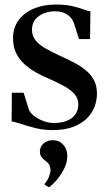

<svg xmlns="http://www.w3.org/2000/svg" viewBox="-20 -548 463 825"><path d="M205 11Q167 11 133 2.5Q99 -6 72.5 -15Q46 -24 30 -26L31 -149.5H81.5L104 -77.5Q108.5 -64 125.8 -50.5Q143 -37 166 -28.2Q189 -19.5 211 -19.5Q243.5 -19.5 267 -28.8Q290.5 -38 303.5 -56.2Q316.5 -74.5 316.5 -100Q316.5 -124.5 300.8 -143Q285 -161.5 254.5 -178.5Q224 -195.5 178.5 -215Q134.5 -234 102.8 -257.5Q71 -281 53.5 -311.8Q36 -342.5 36 -383Q36 -428.5 59.8 -461Q83.5 -493.5 125 -511Q166.5 -528.5 219.5 -528.5Q261 -528.5 289.2 -522Q317.5 -515.5 336.2 -508.5Q355 -501.5 368.5 -499L367 -380H319.5L297.5 -449Q292.5 -462.5 282.2 -474Q272 -485.5 255.2 -492.5Q238.5 -499.5 215 -499.5Q191.5 -499.5 169.2 -491Q147 -482.5 132.2 -465.2Q117.5 -448 117.5 -420.5Q117.5 -393 133.5 -373.8Q149.5 -354.5 176.2 -339.5Q203 -324.5 234 -310Q265 -296 294 -281.2Q323 -266.5 346.2 -248Q369.5 -229.5 383 -205Q396.5 -180.5 396.5 -147.5Q396.5 -101.5 374.5 -65.8Q352.5 -30 310 -9.5Q267.5 11 205 11ZM269 123.5Q269 150 255.8 176.5Q242.5 203 224.5 224.2Q206.5 245.5 191 256.5H190L171.5 245.5V242Q184 228 190.5 211.2Q197 194.5 197 184Q197 172 192.8 162.2Q188.5 152.5 174.5 142.5Q165 135.5 158.2 126.5Q151.5 117.5 151.5 103.5Q151.5 88.5 159.2 77.5Q167 66.5 179.2 60.5Q191.5 54.5 205 54.5H208Q234.5 54.5 252 74Q269.5 93.5 269 123.5Z"/></svg>

Font: Merriweather 120pt Medium
Style: Regular
Weight: 500
Version: Version 2.100